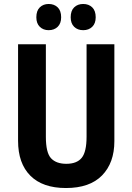

<svg xmlns="http://www.w3.org/2000/svg" viewBox="-20 -937 667 967"><path d="M556 -226Q556 -117 494 -53.5Q432 10 312 10Q195 10 133 -52Q71 -114 71 -228V-714H211V-248Q211 -168 237 -140Q263 -112 314 -112Q367 -112 391.5 -142Q416 -172 416 -249V-714H556ZM163 -850Q163 -883 180.5 -900Q198 -917 225 -917Q253 -917 270.5 -900Q288 -883 288 -850Q288 -819 270.5 -802Q253 -785 225 -785Q198 -785 180.5 -802Q163 -819 163 -850ZM336 -850Q336 -883 353.5 -900Q371 -917 399 -917Q427 -917 444.5 -900Q462 -883 462 -850Q462 -819 444.5 -802Q427 -785 399 -785Q371 -785 353.5 -802Q336 -819 336 -850Z"/></svg>

Font: Noto Sans Gurmukhi Condensed
Style: Bold
Weight: 700
Width: 3
Designer: Jelle Bosma - Monotype Design Team
Foundry: Monotype Imaging Inc.
Version: Version 2.004; ttfautohint (v1.8.4.7-5d5b)